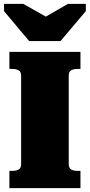

<svg xmlns="http://www.w3.org/2000/svg" viewBox="-20 -980 468 1000"><path d="M132 -766H295L427 -922V-960H334L171 -866H267L101 -960H1V-922ZM90 -126V-585Q90 -607 77 -614Q64 -621 44 -621H29V-710H399V-621H384Q364 -621 351 -614Q338 -607 338 -585V-126Q338 -104 351 -97Q364 -90 384 -90H399V0H29V-90H44Q64 -90 77 -97Q90 -104 90 -126Z"/></svg>

Font: Roboto Serif Black
Style: Regular
Weight: 900
Designer: Greg Gazdowicz
Foundry: Commercial Type
Version: Version 1.008